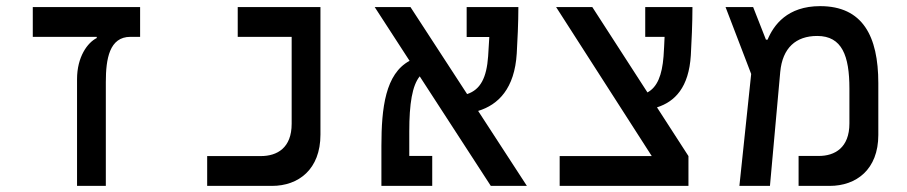

<svg xmlns="http://www.w3.org/2000/svg" viewBox="-20 -609 2970 629"><path d="M439 -585.9H87.4V-488.3H296.9V-484.4C267.1 -469.7 232.4 -423.3 232.4 -349.6V0H326.7V-340.3C326.7 -416 338.4 -488.3 407.2 -488.3H439Z M658.7 0H871.1C958 0 1029.8 -54.2 1029.8 -168V-585.9H758.8V-488.3H935.5V-203.6C935.5 -124.5 888.2 -97.7 834.5 -97.7H658.7Z M1587.9 0H1706.1L1546.4 -245.6C1612.3 -265.6 1666 -318.8 1672.9 -434.1C1675.3 -475.1 1678.2 -534.2 1678.2 -585.9H1508.8V-487.8H1583C1582 -466.3 1580.6 -444.8 1579.1 -424.3C1574.2 -355.5 1554.7 -315.4 1510.3 -300.8L1324.7 -585.9H1207.5L1321.8 -409.7C1242.7 -367.2 1229.5 -255.9 1229.5 -130.9V0H1396V-98.1H1320.8V-177.7C1320.8 -270 1330.6 -328.6 1355 -358.9Z M1813.5 0H2235.4V-97.7L2132.3 -257.3C2190.9 -275.9 2236.8 -322.3 2243.2 -428.2C2245.6 -469.2 2248.5 -534.2 2248.5 -585.9H2093.8V-488.3H2157.2C2156.2 -466.3 2155.3 -444.8 2153.8 -424.3C2148.9 -362.3 2133.3 -323.7 2101.1 -306.2L1920.4 -585.9H1801.8L2115.2 -97.7H1813.5Z M2402.3 0H2502.4L2536.1 -373.5C2543.5 -452.1 2587.4 -491.2 2657.2 -491.2C2738.8 -491.2 2762.7 -425.8 2762.7 -318.8V-204.6C2762.7 -125 2714.8 -98.1 2662.6 -98.1H2596.2V0H2698.2C2785.2 0 2857.4 -53.7 2857.4 -167V-336.4C2857.4 -491.2 2805.7 -588.9 2667 -588.9C2559.1 -588.9 2514.6 -526.9 2494.6 -479H2489.3L2447.3 -585.9H2356.9L2440.9 -366.7Z"/></svg>

Font: Cascadia Mono NF
Style: Regular
Weight: 400
Monospace: yes
Designer: Aaron Bell
Foundry: Saja Typeworks
Version: Version 2404.023